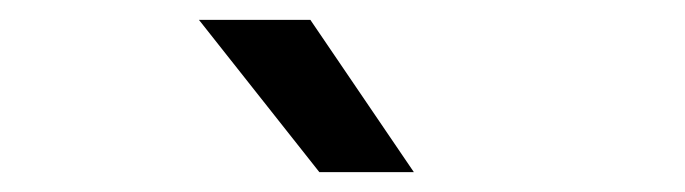

<svg xmlns="http://www.w3.org/2000/svg" viewBox="-20 -829 689 193"><path d="M180 -809H292L396 -656H301Z"/></svg>

Font: Biryani
Style: Regular
Weight: 400
Designer: Dan Reynolds and Mathieu Réguer
Foundry: Dan Reynolds and Mathieu Réguer
Version: Version 1.004; ttfautohint (v1.1) -l 5 -r 5 -G 72 -x 0 -D la